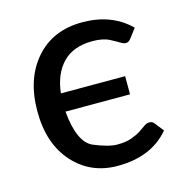

<svg xmlns="http://www.w3.org/2000/svg" viewBox="-84 -594 651 678"><g transform="rotate(-15 241.5 -255.0)"><path d="M265.1 6.8Q167 6.8 103.8 -63.5Q40.5 -133.8 40.5 -252.4Q40.5 -371.1 103.8 -443.4Q167 -515.6 274.4 -515.6Q381.8 -515.6 449.2 -449.2L424.8 -417Q416 -404.8 406.2 -404.8Q397 -404.8 387.9 -410.6Q378.9 -416.5 354.7 -429.2Q330.6 -441.9 292.5 -441.9Q222.2 -441.9 183.6 -402.3Q145 -362.8 137.2 -292.5H372.1V-226.1H136.2Q146.5 -110.4 199.2 -88.4Q252 -66.4 283.2 -66.4Q314.5 -66.4 335 -73.7Q355.5 -81.1 369.1 -89.8Q382.8 -98.6 392.3 -105.7Q401.9 -112.8 412.6 -112.8Q423.3 -112.8 429.7 -104L455.1 -71.8Q389.2 6.8 265.1 6.8Z"/></g></svg>

Font: Lato-Medium
Style: Regular
Weight: 500
Designer: Lukasz Dziedzic
Foundry: tyPoland Lukasz Dziedzic
Version: Version 2.006; 2014-01-15